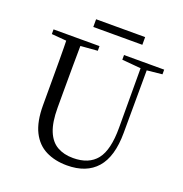

<svg xmlns="http://www.w3.org/2000/svg" viewBox="-154 -1008 1104 1159"><g transform="rotate(20 398.5 -428.5)"><path d="M266 -823.8V-873.3H581V-823.8ZM401.2 16.1Q323.9 16.1 265.4 -13.2Q206.9 -42.4 174.6 -106.7Q142.4 -171.1 142.4 -276.5V-391Q142.4 -475.8 142.3 -560.2Q142.2 -644.6 140 -728H232.2Q231.2 -645.4 230.7 -561.2Q230.2 -477 230.2 -391V-291.5Q230.2 -198.9 253 -143.1Q275.8 -87.3 318.7 -62.8Q361.7 -38.3 420.2 -38.3Q522.2 -38.3 571.4 -100.5Q620.6 -162.6 620.2 -305.7L619.4 -728H658.7L657.1 -285.6Q656.7 -132.5 591.2 -58.2Q525.7 16.1 401.2 16.1ZM45.5 -698V-728H340.7V-698L201.1 -686.9H179.8ZM498.2 -698V-728H756.2V-698L647.1 -686.7H626.2Z"/></g></svg>

Font: Noto Serif KR ExtraLight
Style: Regular
Weight: 200
Designer: Ryoko NISHIZUKA 西塚涼子 (kana & ideographs); Frank Grießhammer (Latin, Greek & Cyrillic); Wenlong ZHANG 张文龙 (bopomofo); San
Foundry: Adobe
Version: Version 2.002-H1;hotconv 1.1.0;makeotfexe 2.6.0